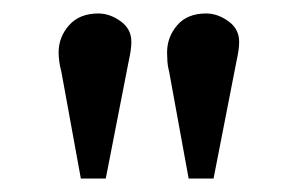

<svg xmlns="http://www.w3.org/2000/svg" viewBox="-20 -806 442 285"><path d="M100 -541 71 -700Q69 -707 68 -714.5Q67 -722 67 -728Q67 -751 82.5 -768.5Q98 -786 126 -786Q143 -786 159 -774.5Q175 -763 175 -744Q175 -738 174 -731Q173 -724 171 -715L137 -541ZM260 -541 231 -700Q229 -707 228.5 -714.5Q228 -722 228 -728Q228 -751 243 -768.5Q258 -786 286 -786Q303 -786 319 -774.5Q335 -763 335 -744Q335 -738 334 -731Q333 -724 331 -715L297 -541Z"/></svg>

Font: Literata 18pt Medium
Style: Regular
Weight: 500
Designer: Latin by Veronika Burian and Jose Scaglione. Greek by Irene Vlachou. Cyrillic by Vera Evstafieva.
Foundry: TypeTogether
Version: Version 3.103;gftools[0.9.29]